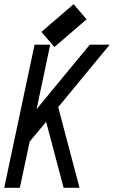

<svg xmlns="http://www.w3.org/2000/svg" viewBox="-23 -897 544 917"><path d="M236.8 -672.4 174.8 -744.6 328.6 -877 390.6 -804.7ZM71.8 0H-2.9L142.1 -683.6H216.8L151.9 -376L405.8 -683.6H501L254.9 -385.3L356.9 0H280.8L197.3 -315.4L118.7 -220.7Z"/></svg>

Font: Anka/Coder Narrow
Style: Italic
Weight: 400
Width: 3
Italic angle: -12°
Monospace: yes
Version: Version 001.100